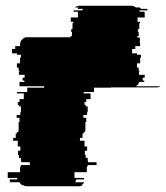

<svg xmlns="http://www.w3.org/2000/svg" viewBox="-20 -650 580 670"><path d="M454 -349H540Q535 -345 526 -345H367V-344H308V-329H272V-324H296V-304H281V-294H275V-284H279V-279H286V-259H284V-249H271V-239H281V-224H278V-194H277V-189H272V-184H268V-169H259V-159H275V-139H284V-124H276V-109H279V-99H286V-89H287V-84H317V-74H286V-69H283V-49H240V-29H273V-24H246L243 -14H274Q270 -7 265 -4H268Q263 0 254 0H75Q66 0 61 -4H57Q52 -7 48 -14H16L13 -24H40V-29H7V-49H50V-69H53V-74H84V-84H54V-89H53V-99H46V-109H43V-124H51V-139H42V-159H26V-169H35V-184H39V-189H44V-194H45V-224H48V-239H38V-249H51V-259H53V-279H46V-284H42V-294H48V-304H63V-324H39V-329H75V-344H134V-349H48V-364H65V-369H59V-379H66V-389H46V-399H47V-404H45V-414H39V-429H50V-449H53V-459H39V-464H22V-479H33V-489H50V-493Q50 -495 50.5 -496.5Q51 -498 51 -499H50Q53 -514 69 -519H60Q62 -520 67 -520H226V-524H231V-539H228V-544H229V-549H233V-569H236V-574H227V-589H252V-609H236Q236 -610 238 -614H267L270 -619H250Q251 -621 254 -624H241Q249 -630 258 -630H437Q447 -630 454 -624H468Q471 -621 472 -619H493L496 -614H466L468 -609H484Q484 -608 484.5 -606.5Q485 -605 485 -603V-589H460V-574H469V-569H466V-549H462V-544H461V-539H464V-524H459V-519H468V-499H469V-489H452V-479H441V-464H458V-459H472V-449H469V-429H458V-414H464V-404H466V-399H465V-389H485V-379H478V-369H484Q483 -367 483 -364H466Q463 -354 454 -349Z"/></svg>

Font: Rubik Glitch
Style: Regular
Weight: 400
Designer: Hubert and Fischer, NaN
Foundry: Hubert and Fischer, NaN
Version: Version 2.200